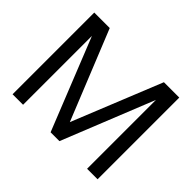

<svg xmlns="http://www.w3.org/2000/svg" viewBox="-155 -983 1228 1228"><g transform="rotate(45 458.5 -369.5)"><path d="M74 0H169V-623L418 0H498L748 -623V0H843V-739H704L459 -133L214 -739H74Z"/></g></svg>

Font: Involve Medium
Style: Regular
Weight: 500
Designer: Stefan Peev
Foundry: Context Ltd.
Version: Version 1.001